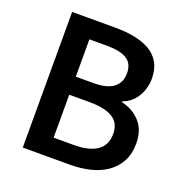

<svg xmlns="http://www.w3.org/2000/svg" viewBox="-119 -762 836 870"><g transform="rotate(20 298.5 -327.0)"><path d="M83 0V-654H292Q343 -654 385.5 -645.5Q428 -637 459.5 -618.5Q491 -600 508.5 -569Q526 -538 526 -493Q526 -446 502 -406Q478 -366 435 -351V-347Q489 -335 524.5 -296.5Q560 -258 560 -192Q560 -143 541 -107Q522 -71 488.5 -47Q455 -23 409 -11.5Q363 0 309 0ZM199 -384H282Q351 -384 381.5 -409Q412 -434 412 -476Q412 -524 380 -544Q348 -564 284 -564H199ZM199 -90H297Q369 -90 408 -116.5Q447 -143 447 -198Q447 -250 409 -273.5Q371 -297 297 -297H199Z"/></g></svg>

Font: Giro Semibold
Style: Regular
Weight: 600
Designer: Paul D. Hunt
Foundry: Adobe Systems Incorporated
Version: Version 1.000;PS 1.0;hotconv 1.0.88;makeotf.lib2.5.647800